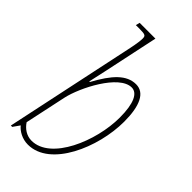

<svg xmlns="http://www.w3.org/2000/svg" viewBox="-240 -823 895 895"><g transform="rotate(45 208.0 -375.0)"><path d="M143 10C290 10 385 -213 385 -383C385 -488 357 -546 301 -546C239 -546 192 -495 141 -401H137C142 -423 149 -454 156 -487L214 -760H110L105 -740H131C168 -740 172 -736 172 -717C172 -706 169 -681 162 -648L24 3H33L56 -30C73 -9 105 10 143 10ZM142 -15C109 -15 82 -34 65 -60L109 -266C127 -348 214 -521 297 -521C334 -521 357 -476 357 -382C357 -227 269 -15 142 -15Z"/></g></svg>

Font: Noto Serif Condensed Thin
Style: Italic
Weight: 100
Width: 3
Italic angle: -12°
Designer: Monotype Design Team
Foundry: Monotype Imaging Inc.
Version: Version 2.013